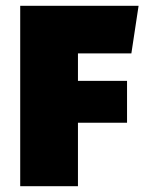

<svg xmlns="http://www.w3.org/2000/svg" viewBox="-20 -645 510 665"><path d="M250 -220V0H50V-625H460L435 -460H250V-365H420V-220Z"/></svg>

Font: Changa ExtraBold
Style: Regular
Weight: 800
Designer: Eduardo Rodriguez Tunni
Foundry: Eduardo Rodriguez Tunni
Version: Version 3.002; ttfautohint (v1.8.2)